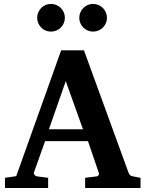

<svg xmlns="http://www.w3.org/2000/svg" viewBox="-20 -938 726 958"><path d="M308.1 -533.2 224.1 -293H394ZM404.8 0V-50.8L463.9 -58.1Q468.8 -59.1 472.2 -64.5Q475.6 -69.8 473.1 -75.2L418.9 -233.9H205.1L149.9 -79.1Q147 -71.3 152.8 -64.9Q158.7 -58.6 164.1 -58.1L220.2 -50.8V0H4.9V-50.8L61 -59.1L285.2 -687H398.9L621.1 -77.1Q625 -67.9 628.7 -64.2Q632.3 -60.5 643.1 -58.1L681.2 -50.8V0ZM303.7 -849.1Q303.7 -835 298.3 -822.5Q293 -810.1 283.4 -800.5Q273.9 -791 261.2 -785.6Q248.5 -780.3 234.4 -780.3Q220.2 -780.3 207.5 -785.6Q194.8 -791 185.5 -800.5Q176.3 -810.1 170.9 -822.5Q165.5 -835 165.5 -849.1Q165.5 -863.3 170.9 -876Q176.3 -888.7 185.5 -898.2Q194.8 -907.7 207.5 -913.1Q220.2 -918.5 234.4 -918.5Q248.5 -918.5 261.2 -913.1Q273.9 -907.7 283.4 -898.2Q293 -888.7 298.3 -876Q303.7 -863.3 303.7 -849.1ZM513.7 -849.1Q513.7 -835 508.3 -822.5Q502.9 -810.1 493.4 -800.5Q483.9 -791 471.2 -785.6Q458.5 -780.3 444.3 -780.3Q430.2 -780.3 417.7 -785.6Q405.3 -791 395.8 -800.5Q386.2 -810.1 380.9 -822.5Q375.5 -835 375.5 -849.1Q375.5 -863.3 380.9 -876Q386.2 -888.7 395.8 -898.2Q405.3 -907.7 417.7 -913.1Q430.2 -918.5 444.3 -918.5Q458.5 -918.5 471.2 -913.1Q483.9 -907.7 493.4 -898.2Q502.9 -888.7 508.3 -876Q513.7 -863.3 513.7 -849.1Z"/></svg>

Font: Charis SIL Afr
Style: Bold
Weight: 700
Foundry: SIL International
Version: Version 5.000